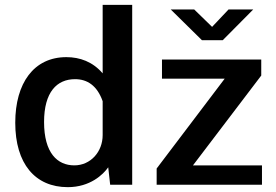

<svg xmlns="http://www.w3.org/2000/svg" viewBox="-20 -763 1142 793"><path d="M260 10C352 10 406 -42 427 -72L435 0H526V-743H404V-460C363 -508 310 -527 254 -527C120 -527 43 -420 43 -256C43 -87 125 10 260 10ZM924 -724 856 -652 782 -724H685L814 -597H900L1026 -724ZM627 0H1062V-80H777L1059 -451V-517H649V-438H908L627 -67ZM287 -80C217 -80 162 -131 162 -259C162 -383 215 -436 290 -436C340 -436 381 -410 404 -345V-205C404 -136 354 -80 287 -80Z"/></svg>

Font: United Sans SemiBold
Style: Regular
Weight: 600
Designer: Pablo Impallari, Rodrigo Fuenzalida (Modified by Dan O. Williams)
Version: Version 1.000;PS 001.000;hotconv 1.0.88;makeotf.lib2.5.64775